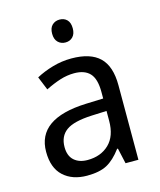

<svg xmlns="http://www.w3.org/2000/svg" viewBox="-112 -817 755 908"><g transform="rotate(-15 265.5 -363.5)"><path d="M455 -365V0H392L375 -76H371Q336 -29 299.5 -9.5Q263 10 202 10Q130 10 86.5 -30Q43 -70 43 -149Q43 -311 284 -320L369 -323V-355Q369 -419 343.5 -446.5Q318 -474 267 -474Q232 -474 197.5 -463Q163 -452 125 -433L98 -499Q135 -519 180 -532Q225 -545 272 -545Q365 -545 410 -501.5Q455 -458 455 -365ZM296 -259Q207 -255 170 -228Q133 -201 133 -148Q133 -105 157.5 -83Q182 -61 223 -61Q288 -61 328.5 -100Q369 -139 369 -214V-262ZM316 -681Q316 -654 302 -639.5Q288 -625 266 -625Q244 -625 229.5 -639.5Q215 -654 215 -681Q215 -709 229.5 -723Q244 -737 266 -737Q288 -737 302 -723Q316 -709 316 -681Z"/></g></svg>

Font: Noto Sans Display
Style: Regular
Weight: 400
Designer: Monotype Design team
Foundry: Monotype Imaging Inc.
Version: Version 1.000